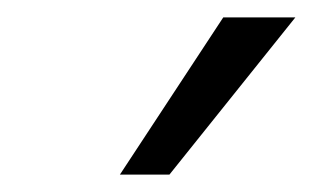

<svg xmlns="http://www.w3.org/2000/svg" viewBox="-20 -715 360 221"><path d="M118 -514 237 -695H320L175 -514Z"/></svg>

Font: Coval
Style: Light Italic
Weight: 300
Foundry: Context Ltd
Version: Version 001.000